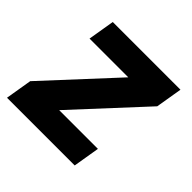

<svg xmlns="http://www.w3.org/2000/svg" viewBox="-139 -649 778 778"><g transform="rotate(45 250.0 -260.0)"><path d="M0 0 19 -114 289 -406H67L86 -520H474L455 -406L185 -114H407L388 0Z"/></g></svg>

Font: Iosevka SS18 Heavy
Style: Italic
Weight: 900
Italic angle: -9°
Monospace: yes
Designer: Belleve Invis
Foundry: Belleve Invis
Version: Version 25.1.1; ttfautohint (v1.8.4)